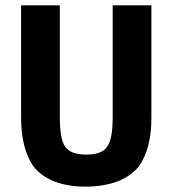

<svg xmlns="http://www.w3.org/2000/svg" viewBox="-20 -687 646 719"><path d="M59 -246V-667H204V-251Q204 -165 224 -138Q244 -108 303.5 -108Q363 -108 382 -139Q402 -165 402 -251V-667H547V-246Q547 -130 500 -64Q440 10 303 12Q166 12 105 -64Q59 -131 59 -246Z"/></svg>

Font: Rambla
Style: Bold
Weight: 700
Designer: Martin Sommaruga
Foundry: Martin Sommaruga
Version: Version 1.001